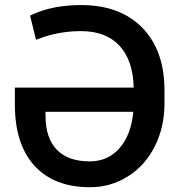

<svg xmlns="http://www.w3.org/2000/svg" viewBox="-20 -741 731 770"><path d="M305.2 -720.7Q461.4 -720.7 550.5 -629.9Q639.6 -539.1 639.6 -377.9V-325.7Q639.6 -231.4 600.6 -153.8Q561.5 -76.2 491.9 -33Q422.4 10.3 339.8 9.8Q197.3 9.8 118.4 -76.2Q39.6 -162.1 39.6 -322.8V-389.6H516.1Q513.7 -499 459.2 -557.6Q404.8 -616.2 305.2 -616.2Q223.6 -616.2 149.9 -590.8L124.5 -581.5L100.6 -678.2L113.8 -684.6Q194.8 -720.7 305.2 -720.7ZM339.8 -93.8Q413.1 -93.8 459.5 -147Q505.9 -200.2 514.6 -292.5H162.6V-277.3Q162.6 -187 208 -140.4Q253.4 -93.8 339.8 -93.8Z"/></svg>

Font: Roboto-o Medium
Style: Regular
Weight: 500
Designer: Google
Version: Version 2.134; 2016; ttfautohint (v1.6)